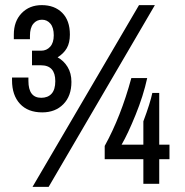

<svg xmlns="http://www.w3.org/2000/svg" viewBox="-20 -718 724 750"><path d="M253 -583Q253 -551 241 -530Q229 -509 205 -494Q229 -481 244 -456.5Q259 -432 259 -398Q259 -343 227.5 -311Q196 -279 145 -279Q89 -279 58 -312.5Q27 -346 27 -404V-415H91V-402Q91 -336 141 -336Q167 -336 181.5 -352Q196 -368 196 -401Q196 -463 140 -463H105V-520H141Q162 -520 176 -535.5Q190 -551 190 -580Q190 -610 177 -625.5Q164 -641 144 -641Q123 -641 110 -625Q97 -609 97 -578V-565H34V-583Q34 -635 64.5 -666.5Q95 -698 143 -698Q193 -698 223 -668Q253 -638 253 -583ZM107 12 523 -698H585L170 12ZM455 -153H540V-244Q567 -316 575 -355H602V-153H642V-96H602V0H540V-96H389V-148Q452 -262 493 -413H555Q540 -344 509.5 -269Q479 -194 455 -153Z"/></svg>

Font: Archivo Narrow
Style: Regular
Weight: 400
Designer: Hector Gatti
Foundry: Omnibus-Type
Version: Version 1.003